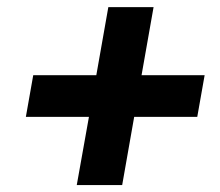

<svg xmlns="http://www.w3.org/2000/svg" viewBox="-20 -620 626 547"><path d="M198.7 -92.8H328.1L362.3 -287.1H542L563 -405.8H383.3L417.5 -599.6H288.6L254.4 -405.8H74.7L53.7 -287.1H233.4Z"/></svg>

Font: Cascadia Code NF
Style: Bold Italic
Weight: 700
Italic angle: -10°
Monospace: yes
Designer: Aaron Bell
Foundry: Saja Typeworks
Version: Version 2404.023